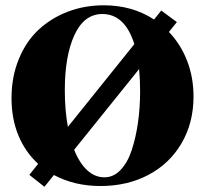

<svg xmlns="http://www.w3.org/2000/svg" viewBox="-20 -696 785 732"><path d="M149.4 16.1 91.8 -29.3 125.5 -71.3Q76.7 -115.7 50.3 -179.4Q23.9 -243.2 23.9 -321.8Q23.9 -403.3 51.8 -470.9Q79.6 -538.6 127.4 -583Q175.3 -627.4 239 -651.6Q302.7 -675.8 375.5 -675.8Q484.4 -675.8 567.4 -621.6L594.7 -655.8L654.3 -611.8L624 -574.2Q668.9 -527.3 693.4 -464.1Q717.8 -400.9 717.8 -328.1Q717.8 -227.5 672.1 -149.7Q626.5 -71.8 545.9 -29.3Q465.3 13.2 363.3 13.2Q263.7 13.2 185.5 -28.8ZM227.1 -352.5Q227.1 -275.4 238.8 -212.4L492.2 -527.8Q456.1 -642.6 370.1 -642.6Q300.8 -642.6 263.9 -562.7Q227.1 -482.9 227.1 -352.5ZM378.4 -20Q413.1 -20 439.9 -48.3Q466.8 -76.7 482.4 -124.3Q498 -171.9 506.1 -229Q514.2 -286.1 514.2 -348.6Q514.2 -391.1 510.3 -432.6L262.7 -125Q282.7 -74.7 312 -47.4Q341.3 -20 378.4 -20Z"/></svg>

Font: Elstob Grade
Style: Regular
Weight: 400
Designer: Peter S. Baker
Version: Version 1.015